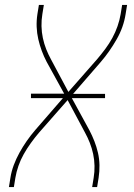

<svg xmlns="http://www.w3.org/2000/svg" viewBox="-20 -755 540 775"><path d="M16 0 22 -37Q26 -63 35.5 -88.5Q45 -114 58.5 -138.5Q72 -163 88 -186Q104 -209 123 -231L234 -359H105V-377H239L168 -506Q157 -527 148.5 -550Q140 -573 134.5 -597Q129 -621 128 -646.5Q127 -672 131 -698L137 -735H157L151 -698Q147 -674 147.5 -649.5Q148 -625 153 -601.5Q158 -578 166.5 -556.5Q175 -535 186 -515L256 -384L372 -516Q389 -536 405 -557.5Q421 -579 433.5 -602Q446 -625 454.5 -649.5Q463 -674 467 -698L473 -735H493L487 -698Q483 -672 474 -646.5Q465 -621 451 -596.5Q437 -572 421 -549Q405 -526 386 -504L275 -376H404V-359H270L341 -229Q352 -208 361 -185Q370 -162 375.5 -138Q381 -114 381.5 -88.5Q382 -63 378 -37L372 0H352L358 -37Q362 -61 361.5 -85.5Q361 -110 356 -133.5Q351 -157 342.5 -178.5Q334 -200 323 -220L253 -351L137 -219Q120 -199 104.5 -177.5Q89 -156 76 -133Q63 -110 54.5 -85.5Q46 -61 42 -37L36 0Z"/></svg>

Font: Iosevka Curly Thin
Style: Italic
Weight: 100
Italic angle: -9°
Monospace: yes
Designer: Belleve Invis
Foundry: Belleve Invis
Version: Version 22.1.2; ttfautohint (v1.8.4)